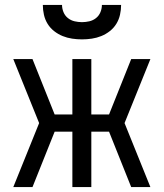

<svg xmlns="http://www.w3.org/2000/svg" viewBox="-20 -760 665 780"><path d="M34 0 139 -260 34 -520H112L202 -295H274V-520H351V-295H423L513 -520H591L486 -260L591 0H513L423 -225H351V0H274V-225H202L112 0ZM313 -600Q293 -600 273 -603Q253 -606 234.5 -613.5Q216 -621 200 -633.5Q184 -646 173.5 -663Q163 -680 158.5 -700Q154 -720 154 -740H232Q232 -725 238 -710.5Q244 -696 256 -686.5Q268 -677 283 -673.5Q298 -670 313 -670Q328 -670 343 -673.5Q358 -677 370 -686.5Q382 -696 388 -710.5Q394 -725 394 -740H472Q472 -720 467.5 -700Q463 -680 452.5 -663Q442 -646 426 -633.5Q410 -621 391.5 -613.5Q373 -606 353 -603Q333 -600 313 -600Z"/></svg>

Font: Zed Sans
Style: Regular
Weight: 400
Designer: Belleve Invis
Foundry: Belleve Invis
Version: Version 1.0.0; ttfautohint (v1.8.4)